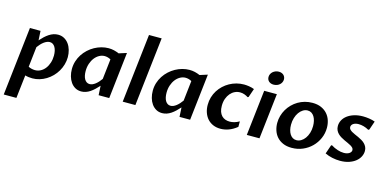

<svg xmlns="http://www.w3.org/2000/svg" viewBox="-90 -1315 4245 2109"><g transform="rotate(15 2032.0 -260.0)"><path d="M232.9 -411.6Q255.4 -437 278.3 -458.3Q301.3 -479.5 325 -494.9Q348.6 -510.3 373.8 -518.8Q398.9 -527.3 426.3 -527.3Q465.3 -527.3 496.1 -510Q526.9 -492.7 548.1 -463.4Q569.3 -434.1 580.3 -395.8Q591.3 -357.4 591.3 -315.9Q591.3 -272.5 579.3 -231.2Q567.4 -189.9 546.1 -153.8Q524.9 -117.7 495.4 -87.6Q465.8 -57.6 430.4 -35.9Q395 -14.2 355.2 -2.2Q315.4 9.8 273.9 9.8Q252 9.8 230.5 6.8Q209 3.9 191.9 -1.5L161.6 262.2H17.6L106.4 -517.6H227.1ZM203.6 -103.5Q222.7 -93.3 242.9 -89.1Q263.2 -85 278.8 -85Q313.5 -85 343 -101.1Q372.6 -117.2 394 -145.5Q415.5 -173.8 427.7 -211.9Q439.9 -250 439.9 -293.5Q439.9 -322.8 434.3 -346.9Q428.7 -371.1 418.2 -388.7Q407.7 -406.2 392.6 -415.8Q377.4 -425.3 358.4 -425.3Q341.8 -425.3 325 -418.2Q308.1 -411.1 291.7 -398.9Q275.4 -386.7 259.5 -369.6Q243.7 -352.5 229.5 -333Z M1049.8 -413.6Q1031.7 -423.8 1013.9 -428.2Q996.1 -432.6 981 -432.6Q948.7 -432.6 919.7 -416.5Q890.6 -400.4 868.4 -372.1Q846.2 -343.8 833 -304.9Q819.8 -266.1 819.8 -220.2Q819.8 -192.9 824.7 -169.4Q829.6 -146 839.6 -128.9Q849.6 -111.8 864.3 -102.1Q878.9 -92.3 897.9 -92.3Q914.1 -92.3 930.4 -99.1Q946.8 -106 962.9 -118.4Q979 -130.9 994.4 -147.7Q1009.8 -164.6 1023.9 -184.6ZM1147 0H1026.4L1020.5 -106Q997.6 -80.6 975.1 -59.3Q952.6 -38.1 929.4 -22.7Q906.2 -7.3 881.3 1.2Q856.4 9.8 829.6 9.8Q790.5 9.8 760.5 -7.6Q730.5 -24.9 710 -54Q689.5 -83 678.7 -121.3Q668 -159.7 668 -201.7Q668 -249 681.4 -291.5Q694.8 -334 718.3 -370.1Q741.7 -406.2 773.7 -435.5Q805.7 -464.8 842.5 -485.1Q879.4 -505.4 919.7 -516.4Q960 -527.3 1000.5 -527.3Q1031.7 -527.3 1061 -520.5Q1090.3 -513.7 1119.1 -501L1207 -528.8Z M1389.6 -782.2H1533.7L1444.3 0H1300.3Z M1969.7 -413.6Q1951.7 -423.8 1933.8 -428.2Q1916 -432.6 1900.9 -432.6Q1868.7 -432.6 1839.6 -416.5Q1810.5 -400.4 1788.3 -372.1Q1766.1 -343.8 1752.9 -304.9Q1739.7 -266.1 1739.7 -220.2Q1739.7 -192.9 1744.6 -169.4Q1749.5 -146 1759.5 -128.9Q1769.5 -111.8 1784.2 -102.1Q1798.8 -92.3 1817.9 -92.3Q1834 -92.3 1850.3 -99.1Q1866.7 -106 1882.8 -118.4Q1898.9 -130.9 1914.3 -147.7Q1929.7 -164.6 1943.8 -184.6ZM2066.9 0H1946.3L1940.4 -106Q1917.5 -80.6 1895 -59.3Q1872.6 -38.1 1849.4 -22.7Q1826.2 -7.3 1801.3 1.2Q1776.4 9.8 1749.5 9.8Q1710.4 9.8 1680.4 -7.6Q1650.4 -24.9 1629.9 -54Q1609.4 -83 1598.6 -121.3Q1587.9 -159.7 1587.9 -201.7Q1587.9 -249 1601.3 -291.5Q1614.7 -334 1638.2 -370.1Q1661.6 -406.2 1693.6 -435.5Q1725.6 -464.8 1762.5 -485.1Q1799.3 -505.4 1839.6 -516.4Q1879.9 -527.3 1920.4 -527.3Q1951.7 -527.3 1981 -520.5Q2010.3 -513.7 2039.1 -501L2127 -528.8Z M2599.1 -61.5Q2551.8 -23.4 2505.1 -6.8Q2458.5 9.8 2413.1 9.8Q2366.7 9.8 2329.3 -6.1Q2292 -22 2265.6 -51Q2239.3 -80.1 2225.1 -120.4Q2210.9 -160.6 2210.9 -209Q2210.9 -254.4 2223.1 -295.7Q2235.4 -336.9 2257.6 -372.3Q2279.8 -407.7 2310.3 -436.3Q2340.8 -464.8 2377.2 -485.1Q2413.6 -505.4 2455.1 -516.4Q2496.6 -527.3 2540 -527.3Q2564.9 -527.3 2596.2 -522.7Q2627.4 -518.1 2656.7 -506.8L2622.6 -407.7L2612.3 -402.8Q2596.7 -414.1 2572.3 -423.3Q2547.9 -432.6 2520 -432.6Q2489.3 -432.6 2460.9 -419.2Q2432.6 -405.8 2410.9 -380.4Q2389.2 -355 2376.2 -319.1Q2363.3 -283.2 2363.3 -238.3Q2363.3 -199.7 2373 -172.1Q2382.8 -144.5 2400.1 -126.7Q2417.5 -108.9 2440.7 -100.6Q2463.9 -92.3 2490.7 -92.3Q2515.6 -92.3 2542.5 -99.6Q2569.3 -106.9 2599.1 -124Z M2770.5 -517.6H2914.6L2855.5 0H2711.4ZM2851.6 -609.4Q2834.5 -609.4 2820.6 -614.5Q2806.6 -619.6 2796.9 -628.7Q2787.1 -637.7 2782 -650.1Q2776.9 -662.6 2776.9 -676.8Q2776.9 -694.3 2784.4 -710Q2792 -725.6 2804.9 -737.1Q2817.9 -748.5 2835.4 -755.4Q2853 -762.2 2873 -762.2Q2890.1 -762.2 2904.1 -756.8Q2918 -751.5 2927.7 -742.2Q2937.5 -732.9 2942.6 -720.5Q2947.8 -708 2947.8 -693.4Q2947.8 -675.8 2940.2 -660.4Q2932.6 -645 2919.7 -633.5Q2906.7 -622.1 2889.2 -615.7Q2871.6 -609.4 2851.6 -609.4Z M3223.1 9.8Q3165 9.8 3123 -8.8Q3081.1 -27.3 3053.7 -58.3Q3026.4 -89.4 3013.2 -129.9Q3000 -170.4 3000 -214.4Q3000 -255.9 3011.2 -295.4Q3022.5 -335 3042.7 -369.6Q3063 -404.3 3091.8 -433.3Q3120.6 -462.4 3156 -483.4Q3191.4 -504.4 3232.4 -515.9Q3273.4 -527.3 3318.4 -527.3Q3376 -527.3 3418 -508.8Q3460 -490.2 3487.5 -459Q3515.1 -427.7 3528.3 -387.2Q3541.5 -346.7 3541.5 -302.2Q3541.5 -238.8 3516.6 -182.1Q3491.7 -125.5 3448.7 -82.8Q3405.8 -40 3347.7 -15.1Q3289.6 9.8 3223.1 9.8ZM3252 -85Q3279.3 -85 3304.2 -99.9Q3329.1 -114.7 3348.1 -141.1Q3367.2 -167.5 3378.4 -203.4Q3389.6 -239.3 3389.6 -281.7Q3389.6 -312.5 3383.3 -339.8Q3377 -367.2 3364.3 -387.9Q3351.6 -408.7 3332.8 -420.7Q3314 -432.6 3289.1 -432.6Q3261.2 -432.6 3236.3 -417.2Q3211.4 -401.9 3192.4 -375Q3173.3 -348.1 3162.4 -312Q3151.4 -275.9 3151.4 -234.4Q3151.4 -202.6 3158 -175.5Q3164.6 -148.4 3177.5 -128.2Q3190.4 -107.9 3209 -96.4Q3227.5 -85 3252 -85Z M3634.8 -127.4 3644 -132.8Q3680.2 -109.9 3718.3 -97.4Q3756.3 -85 3791 -85Q3810.5 -85 3826.4 -89.4Q3842.3 -93.8 3853 -101.1Q3863.8 -108.4 3869.6 -118.2Q3875.5 -127.9 3875.5 -138.7Q3875.5 -152.8 3866 -163.6Q3856.4 -174.3 3840.6 -183.8Q3824.7 -193.4 3804.7 -202.1Q3784.7 -210.9 3763.7 -220.7Q3742.7 -230.5 3722.7 -242.4Q3702.6 -254.4 3686.8 -270.3Q3670.9 -286.1 3661.4 -306.6Q3651.9 -327.1 3651.9 -354Q3651.9 -388.7 3668.5 -420.2Q3685.1 -451.7 3716.3 -475.3Q3747.6 -499 3792.5 -513.2Q3837.4 -527.3 3893.6 -527.3Q3927.2 -527.3 3964.1 -521.7Q4001 -516.1 4030.3 -504.9L3996.1 -405.3L3984.9 -399.4Q3957 -416 3926.5 -424.3Q3896 -432.6 3868.7 -432.6Q3848.1 -432.6 3832.5 -428Q3816.9 -423.3 3806.4 -415.8Q3795.9 -408.2 3790.8 -398.4Q3785.6 -388.7 3785.6 -377.9Q3785.6 -363.3 3795.4 -352.1Q3805.2 -340.8 3820.8 -331.3Q3836.4 -321.8 3856.7 -313.2Q3877 -304.7 3897.9 -294.9Q3918.9 -285.2 3939.2 -273.4Q3959.5 -261.7 3975.1 -246.3Q3990.7 -231 4000.5 -210.9Q4010.3 -190.9 4010.3 -164.6Q4010.3 -131.8 3994.6 -100.6Q3979 -69.3 3948.5 -44.7Q3918 -20 3873.8 -5.1Q3829.6 9.8 3772.5 9.8Q3729 9.8 3683.8 0.2Q3638.7 -9.3 3600.6 -27.8Z"/></g></svg>

Font: Proza Libre
Style: SemiBold Italic
Weight: 600
Designer: Jasper de Waard
Foundry: Jasper de Waard
Version: Version 1.000; ttfautohint (v1.4.1.8-43bc)